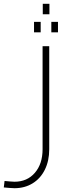

<svg xmlns="http://www.w3.org/2000/svg" viewBox="-80 -743 359 1010"><path d="M-4 247Q-17 247 -31.5 245.5Q-46 244 -60 243L-56 209Q-42 210 -28.5 211.5Q-15 213 -4 213Q63 213 103.5 166Q144 119 144 42V-500H179V42Q179 103 156 149.5Q133 196 91.5 221.5Q50 247 -4 247ZM145 -668V-723H180V-668ZM99 -573V-628H134V-573ZM190 -573V-628H225V-573Z"/></svg>

Font: TitilliumWeb ExtraLight
Style: Regular
Weight: 400
Designer: Mohamed Gaber, Accademia di Belle Arti di Urbino and others
Foundry: Kief Type Foundry, Accademia di Belle Arti di Urbino and others
Version: Version 3.000; ttfautohint (v1.8.2)